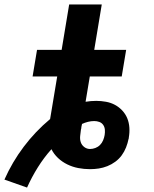

<svg xmlns="http://www.w3.org/2000/svg" viewBox="-75 -755 695 866"><path d="M47 91 -55 55Q-20 -24 32 -93Q84 -162 151 -218L183 -410H72L92 -530H203L237 -735H384L350 -530H494L474 -410H330L311 -296Q323 -298 335 -299Q347 -300 359 -300Q381 -300 403 -296Q425 -292 443.5 -282Q462 -272 476.5 -256.5Q491 -241 499 -221.5Q507 -202 508.5 -179.5Q510 -157 506 -135Q506 -133 506 -131.5Q506 -130 505 -129Q501 -109 493.5 -90Q486 -71 474 -54.5Q462 -38 445 -25.5Q428 -13 409 -5.5Q390 2 370.5 5Q351 8 331 8Q304 8 278 3Q252 -2 228.5 -13.5Q205 -25 186.5 -42.5Q168 -60 157 -82Q123 -44 95.5 0Q68 44 47 91ZM331 -83Q343 -83 355 -87.5Q367 -92 376 -101Q385 -110 390 -122Q395 -134 397 -146Q399 -158 398 -170Q397 -182 390.5 -191.5Q384 -201 373 -205Q362 -209 350 -209Q336 -209 322 -205.5Q308 -202 295 -196L292 -182Q292 -179 291.5 -176Q291 -173 290 -170Q288 -156 286.5 -141Q285 -126 289.5 -113Q294 -100 305.5 -91.5Q317 -83 331 -83Z"/></svg>

Font: Iosevka Slab Heavy Extended
Style: Italic
Weight: 900
Width: 7
Italic angle: -9°
Monospace: yes
Designer: Belleve Invis
Foundry: Belleve Invis
Version: Version 11.1.0; ttfautohint (v1.8.3)